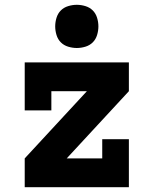

<svg xmlns="http://www.w3.org/2000/svg" viewBox="-20 -780 640 800"><path d="M83 0V-120L342 -400H194V-320H83V-520H517V-400L258 -120H406V-200H517V0ZM300 -580Q282 -580 264 -585.5Q246 -591 233.5 -603.5Q221 -616 215.5 -634Q210 -652 210 -670Q210 -688 215.5 -706Q221 -724 233.5 -736.5Q246 -749 264 -754.5Q282 -760 300 -760Q318 -760 336 -754.5Q354 -749 366.5 -736.5Q379 -724 384.5 -706Q390 -688 390 -670Q390 -652 384.5 -634Q379 -616 366.5 -603.5Q354 -591 336 -585.5Q318 -580 300 -580Z"/></svg>

Font: Iosevka Etoile Heavy
Style: Regular
Weight: 900
Designer: Belleve Invis
Foundry: Belleve Invis
Version: Version 22.1.2; ttfautohint (v1.8.4)